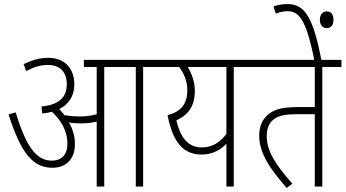

<svg xmlns="http://www.w3.org/2000/svg" viewBox="-20 -916 1697 943"><path d="M348 -208C348 -248 337 -284 318 -315C335 -311 357 -310 377 -310C402 -310 429 -312 455 -319V0H492V-587H647V0H683V-587H777V-622H392V-587H455V-355C427 -347 400 -344 371 -344C348 -344 323 -346 297 -350C289 -361 280 -371 271 -380C318 -404 345 -445 345 -501C345 -582 296 -632 217 -632C172 -632 136 -620 96 -601L109 -567C146 -587 179 -597 215 -597C276 -597 308 -562 308 -501C308 -439 270 -401 184 -393L187 -359C205 -360 220 -363 235 -367C278 -327 311 -275 311 -212C311 -152 280 -127 234 -127C157 -127 107 -200 57 -364L22 -354C84 -160 143 -92 238 -92C296 -92 348 -127 348 -208Z M1223 -622H764V-587H860C883 -556 900 -519 900 -473C900 -406 871 -369 803 -350C829 -217 880 -157 970 -157C1026 -157 1065 -182 1092 -210V0H1128V-587H1223ZM846 -325C901 -349 937 -392 937 -470C937 -515 921 -556 902 -587H1092V-258C1060 -216 1022 -192 971 -192C902 -192 866 -242 846 -325Z M1563 -587H1657V-622H1210V-587H1526V-390H1440C1355 -390 1319 -374 1293 -350C1263 -323 1253 -286 1253 -250C1253 -161 1311 -81 1388 7L1416 -14C1332 -108 1290 -176 1290 -247C1290 -281 1300 -305 1313 -319C1336 -345 1368 -355 1440 -355H1526V0H1563Z M1525 -615H1560C1519 -825 1480 -896 1392 -896C1363 -896 1341 -891 1323 -884L1335 -849C1351 -856 1371 -861 1394 -861C1455 -861 1488 -801 1525 -615ZM1551 -819C1551 -792 1566 -778 1584 -778C1604 -778 1618 -791 1618 -819C1618 -845 1605 -860 1585 -860C1565 -860 1551 -845 1551 -819Z"/></svg>

Font: Noto Sans Devanagari UI Condensed ExtraLight
Style: Regular
Weight: 200
Width: 3
Designer: Jelle Bosma - Monotype Design Team
Foundry: Monotype Imaging Inc.
Version: Version 2.004